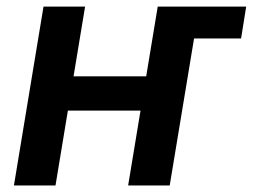

<svg xmlns="http://www.w3.org/2000/svg" viewBox="-20 -566 771 586"><path d="M523.4 -448.7 539.1 -545.9H731.4L715.8 -448.7ZM460 -333 442.9 -228.5H152.8L169.9 -333ZM239.7 -545.9 149.4 0H22.5L112.8 -545.9ZM588.4 -545.9 498 0H371.1L461.4 -545.9Z"/></svg>

Font: Inter SemiBold
Style: Italic
Weight: 600
Italic angle: -9.3988°
Designer: Rasmus Andersson
Foundry: rsms
Version: Version 4.001;git-66647c0bb